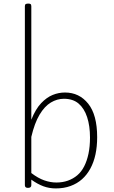

<svg xmlns="http://www.w3.org/2000/svg" viewBox="-20 -1036 638 1073"><path d="M136 14Q127 14 123 10Q119 6 119 -1V-1001Q119 -1010 123.5 -1013Q128 -1016 138 -1016Q147 -1016 151 -1013Q155 -1010 155 -1001V-367Q179 -427 210 -459.5Q241 -492 274.5 -505.5Q308 -519 343 -519Q423 -519 473 -456.5Q523 -394 523 -269Q523 -217 513.5 -173Q504 -129 485 -94Q466 -59 438.5 -34.5Q411 -10 374 3.5Q337 17 292 17Q255 17 222.5 5Q190 -7 155 -32V-1Q155 6 150.5 10Q146 14 136 14ZM155 -69Q193 -40 227.5 -28Q262 -16 295 -16Q330 -16 359.5 -26.5Q389 -37 412 -56.5Q435 -76 450.5 -106.5Q466 -137 474.5 -177Q483 -217 483 -267Q483 -332 467 -381Q451 -430 419.5 -457Q388 -484 337 -484Q299 -484 264 -463Q229 -442 201 -395Q173 -348 155 -271Z"/></svg>

Font: Playwrite NG Modern Thin
Style: Regular
Weight: 250
Designer: Veronika Burian, José Scaglione
Foundry: TypeTogether
Version: Version 1.002